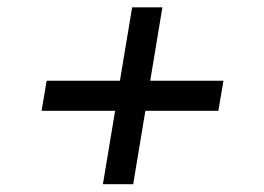

<svg xmlns="http://www.w3.org/2000/svg" viewBox="-20 -538 699 509"><path d="M572.4 -323.9H378.2L410.5 -518.5H330.3L297.9 -323.9H103.7L90.2 -244.3H285.2L252.8 -49.7H333.1L365.4 -244.3H558.9Z"/></svg>

Font: TID UI
Style: Italic
Weight: 400
Italic angle: -9.39999°
Designer: The TID Project Authors
Foundry: Bakken & Bæck
Version: Version 1.001;hotconv 1.0.109;makeotfexe 2.5.65596